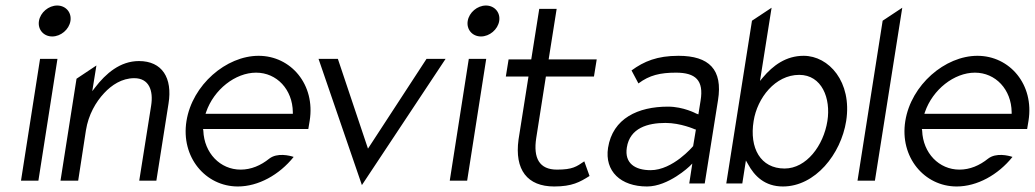

<svg xmlns="http://www.w3.org/2000/svg" viewBox="-20 -664 3746 695"><path d="M169 -532C200 -532 230 -557 235 -588C240 -619 218 -644 187 -644C156 -644 126 -619 121 -588C116 -557 138 -532 169 -532ZM119 -10 188 -451H125L56 -10Z M263 -10 291 -192C300 -249 327 -295 357 -327C384 -356 421 -381 466 -381C519 -381 536 -337 527 -281L484 -10H546L590 -289C605 -382 567 -443 483 -443C415 -443 363 -398 324 -347L314 -334L329 -427L257 -379L199 -10Z M841 11C915 11 991 -31 1043 -96C1028 -101 984 -112 955 -90C924 -65 889 -50 851 -50C777 -50 719 -110 716 -191L715 -197H1096L1101 -227C1122 -358 1033 -462 916 -462C799 -462 676 -357 655 -226C634 -95 724 11 841 11ZM726 -258C754 -340 832 -401 907 -401C982 -401 1039 -340 1040 -258V-252H724Z M1290 6 1593 -451H1524L1312 -126L1203 -451H1133Z M1721 -532C1752 -532 1782 -557 1787 -588C1792 -619 1770 -644 1739 -644C1708 -644 1678 -619 1673 -588C1668 -557 1690 -532 1721 -532ZM1671 -10 1740 -451H1677L1608 -10Z M1893 -387 1857 -159C1842 -49 1889 11 1986 11C2051 11 2079 -5 2114 -27L2095 -80C2067 -61 2053 -50 1996 -50C1932 -50 1910 -92 1921 -164L1956 -387H2130L2140 -449H1966L1995 -632H1932L1903 -449H1821L1811 -387Z M2322 11C2400 11 2476 -62 2476 -62L2486 -72L2475 0H2531L2579 -301C2597 -412 2547 -462 2436 -462C2359 -462 2311 -442 2266 -409L2291 -362C2331 -392 2370 -401 2427 -401C2498 -401 2528 -373 2516 -300L2508 -250L2500 -253C2500 -253 2454 -278 2398 -278C2290 -278 2198 -236 2181 -129C2168 -44 2227 11 2322 11ZM2389 -219C2444 -219 2495 -196 2495 -196L2499 -195L2489 -135L2488 -134C2488 -134 2416 -48 2335 -48C2279 -48 2240 -73 2249 -130C2260 -201 2325 -219 2389 -219Z M2667 0 2680 -83 2687 -71C2711 -26 2749 11 2814 11C2931 11 3024 -106 3043 -226C3065 -368 2980 -462 2889 -462C2825 -462 2778 -427 2741 -383L2731 -371L2773 -636L2702 -589L2609 0ZM2873 -393C2955 -393 2988 -308 2975 -226C2961 -137 2899 -54 2820 -54C2733 -54 2692 -128 2708 -226C2721 -309 2786 -393 2873 -393Z M3147 -10 3246 -636 3175 -589 3084 -10Z M3443 11C3517 11 3593 -31 3645 -96C3630 -101 3586 -112 3557 -90C3526 -65 3491 -50 3453 -50C3379 -50 3321 -110 3318 -191L3317 -197H3698L3703 -227C3724 -358 3635 -462 3518 -462C3401 -462 3278 -357 3257 -226C3236 -95 3326 11 3443 11ZM3328 -258C3356 -340 3434 -401 3509 -401C3584 -401 3641 -340 3642 -258V-252H3326Z"/></svg>

Font: Charger Pro
Style: LitNarObl
Weight: 300
Designer: Jasper
Foundry: Cannot Into Space Fonts
Version: Version 1.09